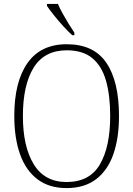

<svg xmlns="http://www.w3.org/2000/svg" viewBox="-20 -951 682 981"><path d="M320 10Q231 10 171.5 -35Q112 -80 82.5 -162.5Q53 -245 53 -359Q53 -533 120.5 -629Q188 -725 321 -725Q459 -725 523.5 -630Q588 -535 588 -358Q588 -245 559 -162.5Q530 -80 470.5 -35Q411 10 320 10ZM320 -21Q438 -21 490.5 -111Q543 -201 543 -358Q543 -464 521.5 -539Q500 -614 451.5 -654Q403 -694 321 -694Q207 -694 152 -605.5Q97 -517 97 -358Q97 -202 152.5 -111.5Q208 -21 320 -21ZM349 -771Q329 -789 303 -817.5Q277 -846 254 -875Q231 -904 220 -921V-931H276Q285 -909 300 -882Q315 -855 331 -829Q347 -803 360 -784V-771Z"/></svg>

Font: Noto Serif Khmer SemiCondensed ExtraLight
Style: Regular
Weight: 200
Width: 4
Designer: Danh Hong and the Monotype Design Team
Foundry: Monotype Imaging Inc.
Version: Version 2.004; ttfautohint (v1.8.4.7-5d5b)